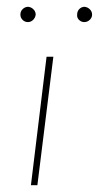

<svg xmlns="http://www.w3.org/2000/svg" viewBox="-20 -545 291 565"><path d="M137 -378 90 0H71L117 -378ZM40 -502Q40 -512 47 -518.5Q54 -525 63 -525Q72 -524 78.5 -517.5Q85 -511 85 -502Q84 -493 77.5 -486.5Q71 -480 62 -480Q53 -480 46.5 -486.5Q40 -493 40 -502ZM207 -502Q207 -512 213.5 -518.5Q220 -525 229 -525Q238 -524 244.5 -517.5Q251 -511 251 -502Q251 -493 244 -486.5Q237 -480 228 -480Q219 -480 212.5 -486.5Q206 -493 207 -502Z"/></svg>

Font: Josefin Sans Thin
Style: Italic
Weight: 200
Italic angle: -7°
Designer: Santiago Orozco
Foundry: Typemade
Version: Version 2.000